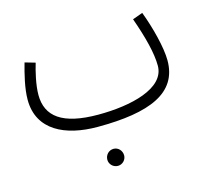

<svg xmlns="http://www.w3.org/2000/svg" viewBox="-89 -499 886 806"><g transform="rotate(-15 353.5 -96.0)"><path d="M289 21C517 21 644 -32 644 -173C644 -229 620 -322 593 -393L549 -377C580 -290 599 -216 599 -162C599 -63 447 -28 305 -28C149 -28 83 -79 83 -173C83 -217 97 -274 107 -307L62 -320C49 -274 34 -214 34 -165C34 -32 149 21 289 21ZM329 201C349 201 365 184 365 165C365 144 349 127 329 127C308 127 292 144 292 165C292 184 308 201 329 201Z"/></g></svg>

Font: Noto Sans Arabic ExtCond Light
Style: Regular
Weight: 300
Width: 2
Designer: Monotype Design Team, Nadine Chahine, Nizar Qandah and Khaled Hosny
Foundry: Monotype Imaging Inc.
Version: Version 2.012